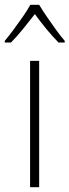

<svg xmlns="http://www.w3.org/2000/svg" viewBox="-44 -784 291 804"><path d="M120 0H82V-529H120ZM120 -764Q133 -742 152.5 -713.5Q172 -685 192 -657.5Q212 -630 227 -613V-606H201Q176 -631 149.5 -663.5Q123 -696 102 -725Q80 -697 53.5 -664Q27 -631 2 -606H-24V-613Q-8 -632 12.5 -659.5Q33 -687 52 -714.5Q71 -742 83 -764Z"/></svg>

Font: Noto Sans Arabic SemCond ExtLt
Style: Regular
Weight: 200
Width: 4
Designer: Monotype Design Team, Nadine Chahine, Nizar Qandah and Khaled Hosny
Foundry: Monotype Imaging Inc.
Version: Version 2.012; ttfautohint (v1.8.4.7-5d5b)